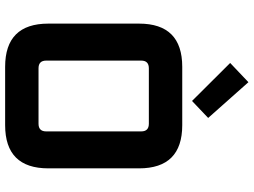

<svg xmlns="http://www.w3.org/2000/svg" viewBox="-140 -848 988 748"><g transform="rotate(90 354.0 -474.0)"><path d="M72 -168.4V-521.6Q72 -690 240.4 -690H467.5Q635.9 -690 635.9 -521.6V-168.4Q635.9 0 467.5 0H240.4Q72 0 72 -168.4ZM216.1 -159.9Q216.1 -130.1 246.1 -130.1H462.1Q491.9 -130.1 491.9 -159.9V-530.1Q491.9 -559.9 462.1 -559.9H246.1Q216.1 -559.9 216.1 -530.1ZM225.3 -876.7 300.2 -947.8 439.5 -791 373.3 -728.1Z"/></g></svg>

Font: Oxanium ExtraLight
Style: Regular
Weight: 200
Designer: Severin Meyer
Version: Version 2.000